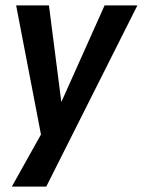

<svg xmlns="http://www.w3.org/2000/svg" viewBox="-20 -514 531 714"><path d="M24 180 138 -24 140 26 40 -494H162L211 -112H198L369 -494H491L152 180Z"/></svg>

Font: Nunito Sans 10pt Condensed
Style: Bold Italic
Weight: 700
Width: 3
Italic angle: -9°
Designer: Vernon Adams
Foundry: Vernon Adams
Version: Version 3.101;gftools[0.9.27]